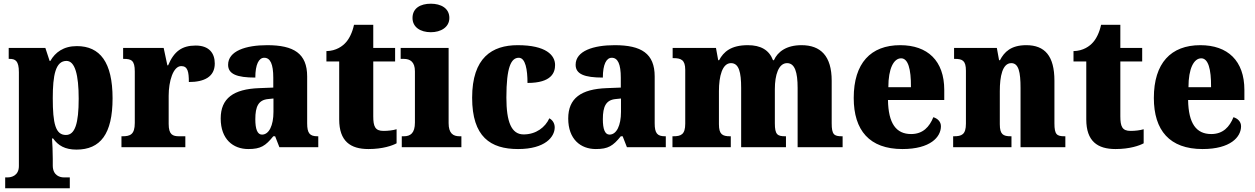

<svg xmlns="http://www.w3.org/2000/svg" viewBox="-20 -795 6776 1037"><path d="M8 222H357V163H323C307 163 265 155 265 99V63C265 22 263 -14 261 -47H267C294 -9 331 13 393 13C522 13 588 -71 588 -264C588 -459 520 -546 395 -546C323 -546 278 -512 252 -466H248L225 -536H27V-477H31C62 -477 82 -468 82 -405V102C82 156 38 163 23 163H8ZM336 -66C280 -66 265 -127 265 -265C265 -389 280 -466 339 -466C385 -466 405 -391 405 -262C405 -128 385 -66 336 -66Z M636 0H981V-59H948C913 -59 891 -67 891 -126V-278C891 -356 915 -438 959 -438C994 -438 1000 -407 1000 -352C1083 -352 1140 -380 1140 -452C1140 -507 1110 -549 1037 -549C963 -549 920 -518 888 -442H884L864 -536H645V-477H649C690 -477 708 -468 708 -409V-131C708 -68 683 -59 641 -59H636Z M1321 10C1388 10 1414 -7 1456 -59H1466L1489 0H1699V-59H1695C1653 -59 1639 -75 1639 -129V-382C1639 -506 1567 -551 1423 -551C1308 -551 1212 -520 1212 -445C1212 -395 1259 -376 1359 -376C1359 -447 1378 -483 1407 -483C1440 -483 1456 -449 1456 -375V-322L1380 -319C1241 -314 1172 -264 1172 -155C1172 -43 1239 10 1321 10ZM1395 -68C1370 -68 1359 -98 1359 -151C1359 -220 1376 -255 1428 -260L1457 -263V-191C1457 -117 1433 -68 1395 -68Z M1970 10C2048 10 2100 -9 2122 -21V-97C2102 -91 2076 -88 2051 -88C2006 -88 1996 -112 1996 -167V-463H2114V-536H1996V-661H1892C1883 -619 1866 -586 1849 -567C1831 -546 1796 -520 1743 -519V-463H1812V-150C1812 -32 1873 10 1970 10Z M2307 -621C2361 -621 2407 -648 2407 -698C2407 -751 2361 -775 2307 -775C2251 -775 2208 -751 2208 -698C2208 -648 2251 -621 2307 -621ZM2150 0H2472V-59H2462C2427 -59 2403 -75 2403 -130V-536H2144V-477H2161C2195 -477 2221 -461 2221 -410V-133C2221 -76 2197 -59 2161 -59H2150Z M2778 10C2925 10 2976 -56 2976 -107C2976 -127 2966 -146 2947 -156C2925 -108 2876 -69 2808 -69C2742 -69 2715 -137 2715 -268C2715 -434 2741 -483 2782 -483C2818 -483 2829 -419 2829 -347C2959 -347 2978 -403 2978 -444C2978 -497 2929 -551 2776 -551C2638 -551 2530 -484 2530 -267C2530 -56 2629 10 2778 10Z M3198 10C3265 10 3291 -7 3333 -59H3343L3366 0H3576V-59H3572C3530 -59 3516 -75 3516 -129V-382C3516 -506 3444 -551 3300 -551C3185 -551 3089 -520 3089 -445C3089 -395 3136 -376 3236 -376C3236 -447 3255 -483 3284 -483C3317 -483 3333 -449 3333 -375V-322L3257 -319C3118 -314 3049 -264 3049 -155C3049 -43 3116 10 3198 10ZM3272 -68C3247 -68 3236 -98 3236 -151C3236 -220 3253 -255 3305 -260L3334 -263V-191C3334 -117 3310 -68 3272 -68Z M3612 0H3927V-59H3923C3882 -59 3863 -69 3863 -124V-303C3863 -383 3881 -454 3928 -454C3971 -454 3983 -405 3983 -320V0H4225V-59H4221C4179 -59 4165 -68 4165 -129V-314C4165 -390 4185 -454 4231 -454C4273 -454 4288 -405 4288 -320V0H4531V-59H4527C4485 -59 4472 -68 4472 -129V-359C4472 -493 4412 -551 4309 -551C4227 -551 4180 -515 4160 -470H4155C4134 -525 4089 -551 4019 -551C3928 -551 3888 -515 3864 -470H3859L3847 -536H3613V-481H3617C3658 -481 3681 -472 3681 -418V-127C3681 -68 3658 -59 3616 -59H3612Z M4854 10C5005 10 5062 -55 5062 -113C5062 -138 5044 -155 5021 -162C5000 -110 4965 -71 4901 -71C4820 -71 4778 -128 4776 -255H5080V-309C5080 -467 4990 -551 4842 -551C4683 -551 4591 -454 4591 -266C4591 -91 4676 10 4854 10ZM4900 -324H4778C4778 -425 4807 -480 4847 -480C4884 -480 4901 -424 4900 -324Z M5128 0H5443V-59H5439C5398 -59 5380 -69 5380 -124V-303C5380 -382 5394 -454 5442 -454C5482 -454 5492 -405 5492 -320V0H5734V-59H5730C5688 -59 5675 -68 5675 -129V-359C5675 -493 5623 -551 5523 -551C5440 -551 5404 -514 5381 -470H5376L5364 -536H5133V-477H5137C5178 -477 5197 -468 5197 -413V-127C5197 -68 5174 -59 5132 -59H5128Z M6005 10C6083 10 6135 -9 6157 -21V-97C6137 -91 6111 -88 6086 -88C6041 -88 6031 -112 6031 -167V-463H6149V-536H6031V-661H5927C5918 -619 5901 -586 5884 -567C5866 -546 5831 -520 5778 -519V-463H5847V-150C5847 -32 5908 10 6005 10Z M6475 10C6626 10 6683 -55 6683 -113C6683 -138 6665 -155 6642 -162C6621 -110 6586 -71 6522 -71C6441 -71 6399 -128 6397 -255H6701V-309C6701 -467 6611 -551 6463 -551C6304 -551 6212 -454 6212 -266C6212 -91 6297 10 6475 10ZM6521 -324H6399C6399 -425 6428 -480 6468 -480C6505 -480 6522 -424 6521 -324Z"/></svg>

Font: Noto Serif Devanagari SemiCondensed Black
Style: Regular
Weight: 900
Width: 4
Designer: Universal Thirst, Indian Type Foundry and the Monotype Design Team
Foundry: Monotype Imaging Inc.
Version: Version 2.004